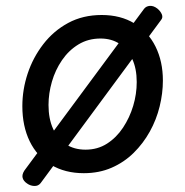

<svg xmlns="http://www.w3.org/2000/svg" viewBox="-20 -570 629 653"><path d="M265 19Q201 19 153.5 -9.5Q106 -38 81 -89.5Q56 -141 56 -209Q56 -265 74 -319.5Q92 -374 127 -419.5Q162 -465 212 -492Q262 -519 326 -519Q390 -519 437 -490.5Q484 -462 509 -411.5Q534 -361 534 -296Q534 -253 523 -208Q512 -163 489.5 -122.5Q467 -82 434.5 -50Q402 -18 359.5 0.5Q317 19 265 19ZM271 -61Q312 -61 344 -81.5Q376 -102 398.5 -136Q421 -170 433 -210Q445 -250 445 -291Q445 -337 429.5 -370Q414 -403 386.5 -421Q359 -439 322 -439Q280 -439 247 -419Q214 -399 191 -365.5Q168 -332 156.5 -292Q145 -252 145 -213Q145 -166 160.5 -132Q176 -98 204 -79.5Q232 -61 271 -61ZM118 53Q110 63 96.5 62.5Q83 62 72 54Q60 46 57 35Q54 24 63 10L470 -540Q477 -549 489.5 -550Q502 -551 515 -541Q526 -532 530.5 -521Q535 -510 527 -501Z"/></svg>

Font: Playwrite ZA
Style: Regular
Weight: 400
Designer: Veronika Burian, José Scaglione
Foundry: TypeTogether
Version: Version 1.002